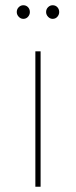

<svg xmlns="http://www.w3.org/2000/svg" viewBox="-20 -713 290 733"><path d="M115 0V-517H135V0ZM181 -641Q171 -641 163.5 -649Q156 -657 156 -667Q156 -678 163.5 -685.5Q171 -693 181 -693Q192 -693 199 -685.5Q206 -678 206 -667Q206 -657 199 -649Q192 -641 181 -641ZM69 -641Q59 -641 51.5 -649Q44 -657 44 -667Q44 -678 51.5 -685.5Q59 -693 69 -693Q80 -693 87 -685.5Q94 -678 94 -667Q94 -657 87 -649Q80 -641 69 -641Z"/></svg>

Font: Montserrat Thin
Style: Regular
Weight: 100
Designer: Julieta Ulanovsky
Foundry: Julieta Ulanovsky
Version: Version 9.000